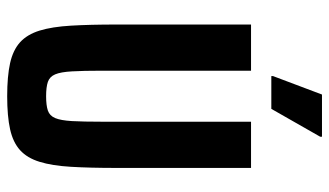

<svg xmlns="http://www.w3.org/2000/svg" viewBox="-216 -716 939 548"><g transform="rotate(90 254.0 -441.5)"><path d="M254.1 8Q197 8 159.7 -0.3Q122.5 -8.6 100.1 -28.8Q77.8 -49.1 66.8 -84.6Q55.9 -120.1 52.7 -174.2Q49.5 -228.3 49.5 -304.5V-688H181.3V-262.7Q181.3 -209.1 183.2 -176.9Q185 -144.8 191.7 -129Q198.4 -113.2 213.3 -108.1Q228.1 -103.1 254.1 -103.1Q280.2 -103.1 295 -108.1Q309.9 -113.2 316.5 -129Q323.2 -144.8 325.1 -176.9Q326.9 -209.1 326.9 -262.7V-688H458.8V-304.5Q458.8 -228.3 455.6 -174.2Q452.4 -120.1 441.4 -84.6Q430.5 -49.1 408.1 -28.8Q385.8 -8.6 348.5 -0.3Q311.3 8 254.1 8ZM196.7 -745.9V-750.9L249.3 -890.5H369.8V-885.5L290.2 -745.9Z"/></g></svg>

Font: Saira Thin Condensed
Style: Regular
Weight: 100
Width: 3
Version: Version 1.101